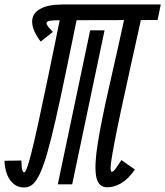

<svg xmlns="http://www.w3.org/2000/svg" viewBox="-40 -820 735 854"><path d="M67 14Q41 14 21.5 -1.5Q2 -17 -8.5 -44Q-19 -71 -20 -105L55 -106Q56 -71 59.5 -62Q63 -53 67 -53Q72 -53 79.5 -72Q87 -91 99 -138Q111 -185 129.5 -269Q148 -353 175 -483.5Q202 -614 240 -800H315Q280 -629 253.5 -501Q227 -373 206.5 -283.5Q186 -194 169 -135.5Q152 -77 136 -44.5Q120 -12 104 1Q88 14 67 14ZM217 0 361 -685H425L281 0ZM437 13Q396 13 387.5 -36.5Q379 -86 395.5 -187Q412 -288 447 -441Q482 -594 527 -800H602Q567 -642 541 -525Q515 -408 497.5 -325.5Q480 -243 470 -190.5Q460 -138 455.5 -108.5Q451 -79 452 -67.5Q453 -56 457 -56Q465 -56 475.5 -71.5Q486 -87 500 -108L560 -66Q532 -25 500.5 -6Q469 13 437 13ZM141 -635Q124 -657 113.5 -680Q103 -703 103 -724Q103 -760 138 -780Q173 -800 237 -800H675L661 -731L227 -730Q194 -730 180.5 -727.5Q167 -725 167 -717Q167 -711 173.5 -702.5Q180 -694 195 -678Z"/></svg>

Font: Victor Mono
Style: Italic
Weight: 400
Italic angle: -12°
Monospace: yes
Designer: Rune Bjørnerås
Version: Version 1.561;gftools[0.9.30]